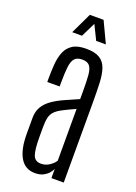

<svg xmlns="http://www.w3.org/2000/svg" viewBox="-172 -993 757 1066"><g transform="rotate(20 206.0 -460.0)"><path d="M178.7 5.4Q120.6 5.4 91.3 -43.7Q62 -92.8 62 -184.1V-277.8Q62 -316.9 78.4 -344.2Q94.7 -371.6 123.8 -392.1Q152.8 -412.6 191.7 -430.2Q230.5 -447.8 274.9 -466.8V-516.6Q274.9 -572.8 272 -608.2Q269 -643.6 255.9 -660.4Q242.7 -677.2 211.4 -677.2Q181.2 -677.2 166.7 -660.9Q152.3 -644.5 148.2 -608.2Q144 -571.8 144 -511.7V-493.7H70.8V-513.2Q70.8 -557.1 74 -598.1Q77.1 -639.2 90.1 -671.4Q103 -703.6 131.6 -722.4Q160.2 -741.2 211.4 -741.2Q263.2 -741.2 291.3 -724.1Q319.3 -707 331.3 -673.3Q343.3 -639.6 345.5 -590.3Q347.7 -541 347.7 -476.6V0H274.9V-54.7Q272 -45.9 260.7 -31.5Q249.5 -17.1 229.2 -5.9Q209 5.4 178.7 5.4ZM191.9 -55.2Q220.7 -55.2 243.7 -71.5Q266.6 -87.9 274.9 -103V-408.7Q229.5 -388.2 201.4 -373.5Q173.3 -358.9 158.9 -343.5Q144.5 -328.1 139.4 -305.9Q134.3 -283.7 134.3 -248.5V-190.4Q134.3 -117.2 145.5 -86.2Q156.7 -55.2 191.9 -55.2ZM106.4 -800.8 165.5 -924.8H246.6L305.2 -800.8H248L206.1 -886.2L164.1 -800.8Z"/></g></svg>

Font: Antonio Thin
Style: Regular
Weight: 250
Designer: Vernon Adams
Foundry: Vernon Adams
Version: Version 1.002